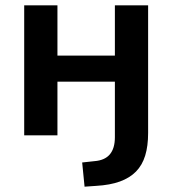

<svg xmlns="http://www.w3.org/2000/svg" viewBox="-20 -509 648 722"><path d="M298 193 289 102 335 97Q374 94 393 71.5Q412 49 412 7V-202H196V0H71V-489H196V-300H412V-489H537V-9Q537 40 526 76Q515 112 491.5 136Q468 160 431 173.5Q394 187 341 190Z"/></svg>

Font: Nunito Sans 12pt ExtraLight
Style: Regular
Weight: 200
Designer: Vernon Adams
Foundry: Vernon Adams
Version: Version 3.101;gftools[0.9.27]